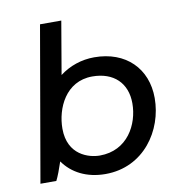

<svg xmlns="http://www.w3.org/2000/svg" viewBox="-81 -796 833 880"><g transform="rotate(-10 335.0 -356.0)"><path d="M38 0H112C121 -17 135 -54 145 -85C185 -28 252 8 340 8C519 8 622 -146 622 -296C622 -434 528 -528 381 -528C322 -528 266 -509 220 -474L262 -720H163ZM329 -80C279 -80 181 -107 181 -231C181 -325 233 -443 357 -443C456 -443 517 -385 517 -290C517 -192 458 -80 329 -80Z"/></g></svg>

Font: Fixel Display Medium
Style: Italic
Weight: 500
Italic angle: -10°
Designer: AlfaBravo + MacPaw
Foundry: Kyrylo Tkachov, Marchela Mozhyna, Serhii Makarenko, Maria Weinstein, Zakhar Kryvoshyya
Version: Version 1.210;Glyphs 3.2 (3217)